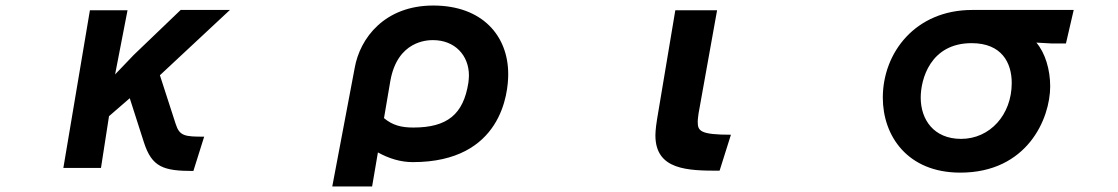

<svg xmlns="http://www.w3.org/2000/svg" viewBox="-20 -554 4040 694"><path d="M679 64 718 -60C648 -60 629 -62 615 -106L558 -282L811 -518H633L463 -355L396 -285L441 -517H305L209 53H345L374 -134L449 -199L500 -40C529 50 570 64 679 64Z M1368 -127 1391 -262C1417 -407 1525 -409 1545 -409C1624 -409 1675 -354 1675 -281C1675 -273 1674 -264 1673 -255C1655 -140 1596 -93 1474 -93C1431 -93 1399 -101 1368 -127ZM1262 -308 1181 120H1325L1346 -3C1386 19 1428 32 1472 32C1795 32 1817 -220 1817 -286C1817 -425 1723 -534 1546 -534C1371 -534 1281 -417 1262 -308Z M2581 63 2622 -67C2510 -67 2502 -81 2502 -114C2502 -124 2504 -134 2505 -144L2572 -517H2421L2355 -123C2349 -86 2349 -68 2349 -65C2349 61 2466 63 2581 63Z M3726 -400 3779 -397H3833L3861 -518H3494C3289 -518 3171 -364 3171 -201C3171 -63 3260 70 3451 70C3693 70 3776 -125 3776 -242C3776 -302 3758 -363 3726 -400ZM3454 -52C3355 -52 3308 -122 3308 -201C3308 -268 3343 -398 3492 -398C3601 -398 3637 -327 3637 -254C3637 -139 3558 -52 3454 -52Z"/></svg>

Font: LINE Seed JP_OTF Bold
Style: Regular
Weight: 700
Designer: LINE & Fontrix & Fontworks
Version: Version 1.009